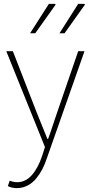

<svg xmlns="http://www.w3.org/2000/svg" viewBox="-20 -740 464 982"><path d="M65.9 222.2Q41.5 222.2 20 211.9L29.8 184.1Q49.3 191.9 67.9 191.9Q110.8 191.9 143.1 155.3Q175.3 118.7 195.8 56.2L210 12.2L12.2 -478H45.9L168 -164.1Q219.7 -35.6 222.2 -29.8H226.1Q235.4 -53.7 251.2 -102.3Q267.1 -150.9 272 -164.1L379.9 -478H412.1L220.2 67.9Q210.4 98.1 197.3 123.8Q184.1 149.4 165.3 172.6Q146.5 195.8 120.8 209Q95.2 222.2 65.9 222.2ZM133.8 -569.8 230 -720.2H262.2L264.2 -715.8L160.2 -569.8ZM284.2 -569.8 379.9 -720.2H412.1L414.1 -715.8L310.1 -569.8Z"/></svg>

Font: Source Sans 3 ExtraLight
Style: Regular
Weight: 200
Designer: Paul D. Hunt
Foundry: Adobe
Version: Version 3.052;hotconv 1.1.0;makeotfexe 2.6.0